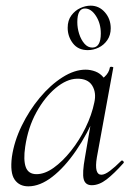

<svg xmlns="http://www.w3.org/2000/svg" viewBox="-20 -645 472 678"><path d="M80 13Q48 13 31.5 -11Q15 -35 22 -91Q30 -146 56.5 -200.5Q83 -255 120.5 -300Q158 -345 200.5 -372Q243 -399 282 -399Q300 -399 317 -392.5Q334 -386 346 -371Q358 -356 360 -332L322 -357Q333 -359 349 -373.5Q365 -388 368 -407Q370 -410 375.5 -409Q381 -408 380 -406L322 -89Q312 -28 338 -28Q350 -28 368 -41.5Q386 -55 408 -77Q411 -80 415 -76Q419 -72 416 -69Q383 -32 356.5 -11.5Q330 9 304 9Q281 9 275.5 -12.5Q270 -34 280 -89L304 -229L320 -246Q289 -172 248.5 -113Q208 -54 164.5 -20.5Q121 13 80 13ZM109 -30Q138 -30 169.5 -52.5Q201 -75 230.5 -112Q260 -149 282 -194Q304 -239 313 -283Q321 -318 305.5 -343Q290 -368 251 -367Q215 -366 176.5 -334Q138 -302 108.5 -248.5Q79 -195 69 -127Q62 -80 71 -55Q80 -30 109 -30ZM290 -468Q256 -468 237.5 -492Q219 -516 219 -547Q219 -573 232 -590.5Q245 -608 263.5 -616.5Q282 -625 300 -625Q330 -625 350.5 -601.5Q371 -578 371 -545Q371 -521 359 -503.5Q347 -486 328.5 -477Q310 -468 290 -468ZM306 -477Q336 -477 336 -527Q336 -562 319 -588.5Q302 -615 280 -615Q253 -615 253 -567Q253 -546 259.5 -525.5Q266 -505 278 -491Q290 -477 306 -477Z"/></svg>

Font: Cormorant Garamond Light
Style: Italic
Weight: 300
Italic angle: -10°
Designer: Christian Thalmann (Catharsis Fonts)
Foundry: Catharsis Fonts
Version: Version 4.001